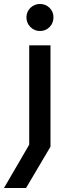

<svg xmlns="http://www.w3.org/2000/svg" viewBox="-71 -746 333 966"><path d="M-51 200 101 -61 76 36V-518H183V-8L60 200ZM130 -590Q102 -590 82 -610Q62 -630 62 -659Q62 -687 82 -706.5Q102 -726 130 -726Q159 -726 178.5 -706.5Q198 -687 198 -659Q198 -630 178.5 -610Q159 -590 130 -590Z"/></svg>

Font: TikTok Sans 24pt Medium
Style: Regular
Weight: 500
Version: Version 4.000